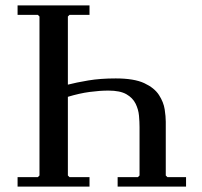

<svg xmlns="http://www.w3.org/2000/svg" viewBox="-20 -690 746 710"><path d="M381 -355Q349 -355 311.5 -350Q274 -345 231 -332V-377Q262 -385 306.5 -392.5Q351 -400 408 -400Q476 -400 513.5 -382.5Q551 -365 568 -338.5Q585 -312 589 -285.5Q593 -259 593 -240V-41L599 -35H668V0H415V-35H490L496 -41V-220Q496 -239 494 -262Q492 -285 481.5 -306.5Q471 -328 447.5 -341.5Q424 -355 381 -355ZM311 -635H237L231 -629V-41L237 -35H311V0H45V-35H120L126 -41V-629L120 -635H45V-670H311Z"/></svg>

Font: Brygada 1918 Medium
Style: Regular
Weight: 500
Designer: Mateusz Machalski | Borys Kosmynka | Przemek Hoffer
Foundry: NIEPODLEGLA 2018
Version: Version 3.006